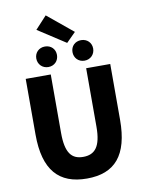

<svg xmlns="http://www.w3.org/2000/svg" viewBox="-107 -1084 881 1170"><g transform="rotate(-10 333.5 -499.5)"><path d="M335 12C508 12 595 -86 595 -306V-651H446V-289C446 -165 407 -122 335 -122C264 -122 227 -165 227 -289V-651H72V-306C72 -86 162 12 335 12ZM221 -698C259 -698 285 -726 285 -762C285 -798 259 -825 221 -825C184 -825 157 -798 157 -762C157 -726 184 -698 221 -698ZM359 -823 417 -881 259 -1011 188 -934ZM445 -698C482 -698 509 -726 509 -762C509 -798 482 -825 445 -825C407 -825 381 -798 381 -762C381 -726 407 -698 445 -698Z"/></g></svg>

Font: Source Sans Pro
Style: Bold
Weight: 700
Designer: Paul D. Hunt
Foundry: Adobe Systems Incorporated
Version: Version 3.006;hotconv 1.0.111;makeotfexe 2.5.65597